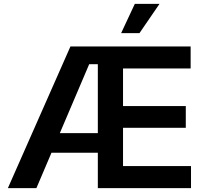

<svg xmlns="http://www.w3.org/2000/svg" viewBox="-20 -966 1053 986"><path d="M20.5 0 341.8 -727.5H959V-614.3H611.8V-421.4H934.1V-309.6H611.8V-113.3H960.9V0H482.4V-636.2H438L167 0ZM190.4 -181.6V-282.2H547.9V-181.6ZM602.1 -795.9 672.4 -946.3H799.3L696.3 -795.9Z"/></svg>

Font: V-Inter
Style: SemiBold-600
Weight: 600
Designer: Rasmus Andersson
Foundry: rsms
Version: Version 4.000;git-4146feb